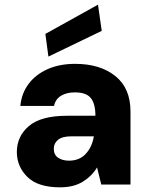

<svg xmlns="http://www.w3.org/2000/svg" viewBox="-20 -789 638 821"><path d="M237 12Q142 12 97 -32.5Q52 -77 52 -139Q52 -206 103.5 -250Q155 -294 267 -294H388Q388 -345 368.5 -369.5Q349 -394 300 -394Q265 -394 241 -379.5Q217 -365 211 -336H67Q72 -390 102.5 -430.5Q133 -471 184 -493.5Q235 -516 301 -516Q408 -516 473 -464Q538 -412 538 -312V0H413L395 -73Q373 -36 334 -12Q295 12 237 12ZM275 -102Q320 -102 347 -131.5Q374 -161 381 -205V-206H284Q246 -206 228 -191Q210 -176 210 -153Q210 -127 228.5 -114.5Q247 -102 275 -102ZM187 -547 174 -644 399 -769 415 -657Z"/></svg>

Font: DM Sans Black
Style: Regular
Weight: 900
Designer: Colophon Foundry, Jonny Pinhorn
Foundry: Colophon Foundry
Version: Version 4.004; ttfautohint (v1.8.4.7-5d5b)